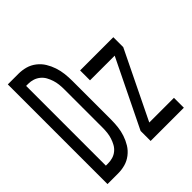

<svg xmlns="http://www.w3.org/2000/svg" viewBox="-200 -868 1001 1001"><g transform="rotate(-45 300.0 -367.5)"><path d="M96 0H18V-735H96Q123 -735 148.5 -728Q174 -721 196 -704Q218 -687 232 -664Q246 -641 254.5 -615.5Q263 -590 266 -563.5Q269 -537 269 -510V-225Q269 -198 266 -171.5Q263 -145 254.5 -119.5Q246 -94 232 -71Q218 -48 196 -31Q174 -14 148.5 -7Q123 0 96 0ZM80 -74H96Q114 -74 131 -79Q148 -84 162 -95.5Q176 -107 184.5 -122.5Q193 -138 198.5 -155Q204 -172 206 -189.5Q208 -207 208 -225V-510Q208 -528 206 -545.5Q204 -563 198.5 -580Q193 -597 184.5 -612.5Q176 -628 162 -639.5Q148 -651 131 -656.5Q114 -662 96 -662H80ZM581 0H336V-74L518 -447H336V-520H581V-447L399 -73H581Z"/></g></svg>

Font: Iosevka Extended
Style: Regular
Weight: 400
Width: 7
Monospace: yes
Designer: Belleve Invis
Foundry: Belleve Invis
Version: Version 32.5.0; ttfautohint (v1.8.4)